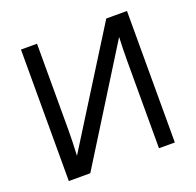

<svg xmlns="http://www.w3.org/2000/svg" viewBox="-122 -816 962 944"><g transform="rotate(-20 359.5 -344.0)"><path d="M82 0H194.3L556.6 -581.1C554.7 -538.1 553.7 -496.7 553.7 -457V0H636.7V-688H528.3L162.1 -103C164.7 -155.1 166 -199.7 166 -236.8V-688H82Z"/></g></svg>

Font: Arimo
Style: Regular
Weight: 400
Designer: Steve Matteson
Foundry: Monotype Imaging Inc.
Version: Version 1.32